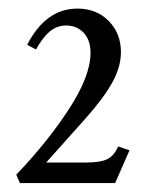

<svg xmlns="http://www.w3.org/2000/svg" viewBox="-20 -670 333 438"><path d="M25.4 -252.4 17.1 -271.5Q89.4 -347.2 137.9 -422.1Q186.5 -497.1 186.5 -549.3Q186.5 -578.6 170.9 -595.2Q155.3 -611.8 130.9 -611.8Q109.9 -611.8 93.8 -598.4Q77.6 -585 62 -557.1L42 -567.9Q84.5 -650.4 156.7 -650.4Q200.2 -650.4 228 -622.1Q255.9 -593.8 255.9 -551.3Q255.9 -517.1 235.8 -481.2Q215.8 -445.3 174.8 -399.4L85.4 -299.3H177.7Q209 -299.3 224.6 -306.9Q240.2 -314.5 249.5 -335.9L275.4 -327.1L242.7 -252.4Z"/></svg>

Font: Elstob 10pt
Style: Regular
Weight: 400
Designer: Peter S. Baker
Version: Version 1.015